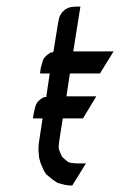

<svg xmlns="http://www.w3.org/2000/svg" viewBox="-20 -570 369 590"><path d="M81.1 -206.1 84 -223.1 87.9 -240.2 90.8 -249 96.2 -257.8 106 -266.1 113.8 -271 122.1 -272 132.8 -344.2H103L105 -359.9L109.9 -377.9L112.8 -387.2L118.2 -395L127 -402.8L134.8 -408.2L144 -410.2L158.2 -498L162.1 -516.1L165 -522.9L170.9 -532.2L180.2 -541L188 -544.9L195.8 -547.9L211.9 -549.8H227.1L205.1 -412.1H329.1L287.1 -344.2H194.8L184.1 -273.9H275.9L234.9 -206.1H172.9L162.1 -137.2L160.2 -120.1L161.1 -110.8L164.1 -103L169.9 -89.8L172.9 -85.9L183.1 -77.1L189.9 -71.8L196.8 -69.8L212.9 -67.9H244.1L202.1 0H193.8L179.2 -2L157.2 -7.8L143.1 -17.1L122.1 -34.2L116.2 -43L105 -67.9L100.1 -85.9L98.1 -110.8L99.1 -128.9L110.8 -206.1Z"/></svg>

Font: Petahja
Style: Italic
Weight: 400
Designer: T. Christopher White
Version: Version 1.1